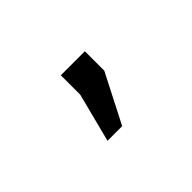

<svg xmlns="http://www.w3.org/2000/svg" viewBox="-40 -292 579 579"><g transform="rotate(-45 250.0 -2.5)"><path d="M218.8 -122.1H321.3V-39.1L241.2 117.2H178.7L218.8 -39.1Z"/></g></svg>

Font: BabelStone Xiangqi Colour
Style: Regular
Weight: 400
Designer: Andrew West
Foundry: BabelStone
Version: Version 11.001 November 01, 2021